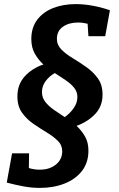

<svg xmlns="http://www.w3.org/2000/svg" viewBox="-20 -736 580 938"><path d="M175 182Q135 182 94.5 174.5Q54 167 13 156L39 13H122L121 85Q147 93 174 93Q222 93 253 68Q284 43 284 3Q284 -27 262 -48.5Q240 -70 207.5 -89.5Q175 -109 142.5 -131.5Q110 -154 87.5 -185.5Q65 -217 65 -265Q65 -323 100.5 -362.5Q136 -402 192 -421Q167 -444 150 -474Q133 -504 133 -545Q133 -601 161.5 -639Q190 -677 239 -696.5Q288 -716 351 -716Q388 -716 430.5 -708.5Q473 -701 517 -686L494 -559H412L408 -620Q384 -626 361 -626Q317 -626 287.5 -605.5Q258 -585 258 -546Q258 -516 280.5 -493.5Q303 -471 336.5 -451Q370 -431 403 -407.5Q436 -384 458.5 -352.5Q481 -321 481 -274Q481 -217 445 -179Q409 -141 354 -121Q379 -98 395.5 -69Q412 -40 412 0Q412 58 381 98.5Q350 139 296 160.5Q242 182 175 182ZM185 -287Q185 -259 201 -238.5Q217 -218 242.5 -200Q268 -182 296 -164Q321 -181 339.5 -207Q358 -233 358 -262Q358 -288 342 -307.5Q326 -327 301 -344Q276 -361 248 -379Q222 -365 203.5 -340.5Q185 -316 185 -287Z"/></svg>

Font: Bitter
Style: Bold Italic
Weight: 700
Italic angle: -9°
Designer: Sol Matas, and Bitter project Authors
Foundry: Sol Matas
Version: Version 2.001